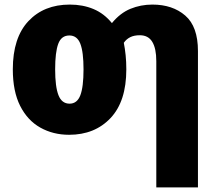

<svg xmlns="http://www.w3.org/2000/svg" viewBox="-20 -579 945 839"><path d="M532 -276Q532 -136 463 -63Q394 10 282 10Q212 10 156 -21.5Q100 -53 68 -116.5Q36 -180 36 -276Q36 -414 104 -486.5Q172 -559 285 -559Q342 -559 388.5 -539.5Q435 -520 469 -478Q505 -522 550 -540.5Q595 -559 646 -559Q734 -559 789.5 -511Q845 -463 845 -356V240H663V-312Q663 -367 645.5 -396Q628 -425 591 -425Q566 -425 549 -416.5Q532 -408 521 -392Q526 -367 529 -338Q532 -309 532 -276ZM221 -276Q221 -200 235.5 -163Q250 -126 284 -126Q317 -126 331 -162.5Q345 -199 345 -276Q345 -352 331 -388Q317 -424 283 -424Q248 -424 234.5 -387.5Q221 -351 221 -276Z"/></svg>

Font: Noto Sans Disp ExtBd
Style: Regular
Weight: 800
Designer: Monotype Design Team
Foundry: Monotype Imaging Inc.
Version: Version 2.000;GOOG;noto-source:20170915:90ef993387c0; ttfaut